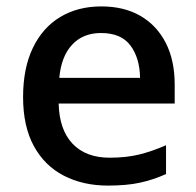

<svg xmlns="http://www.w3.org/2000/svg" viewBox="-20 -569 613 599"><path d="M296 -549Q367 -549 418 -519.5Q469 -490 497 -435.5Q525 -381 525 -305V-246H163Q165 -164 206.5 -120.5Q248 -77 322 -77Q374 -77 414.5 -87Q455 -97 498 -116V-26Q458 -8 416.5 1Q375 10 317 10Q239 10 179 -21Q119 -52 85.5 -113.5Q52 -175 52 -266Q52 -356 82.5 -419.5Q113 -483 168 -516Q223 -549 296 -549ZM295 -466Q239 -466 205 -429.5Q171 -393 165 -326H417Q416 -388 387 -427Q358 -466 295 -466Z"/></svg>

Font: Noto Sans Nag Mundari Medium
Style: Regular
Weight: 500
Version: Version 1.000